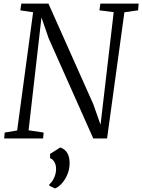

<svg xmlns="http://www.w3.org/2000/svg" viewBox="-20 -763 784 1058"><path d="M3 0 6 -32.5 74.5 -44 162.5 -695.5 92 -706 97.5 -743H247L494.5 -188L534 -75.5L606.5 -696L528 -706L533 -743H744L741 -706L665.5 -695.5L570 0H494L248.5 -551L208.5 -666.5L137.5 -45L220.5 -32.5L217.5 0ZM252 260.5V252Q264.5 242.5 272.5 228.2Q280.5 214 285 198Q289.5 182 289 167.5Q289 146.5 280 130.2Q271 114 256 108.5V85L312 49.5Q341 60 353 84.2Q365 108.5 363.5 142Q362.5 172.5 350.5 200.2Q338.5 228 320.5 248Q302.5 268 283.5 275.5Z"/></svg>

Font: Merriweather 36pt Light
Style: Italic
Weight: 300
Italic angle: -7.8°
Version: Version 2.101